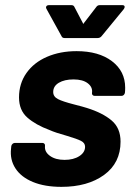

<svg xmlns="http://www.w3.org/2000/svg" viewBox="-20 -720 530 747"><path d="M23 -142 24 -152Q25 -157 29 -160.5Q33 -164 38 -164H145Q150 -164 153 -160.5Q156 -157 155 -152V-151Q153 -129 174.5 -113.5Q196 -98 231 -98Q266 -98 288.5 -112.5Q311 -127 311 -149Q311 -164 295 -172Q279 -180 242 -191Q195 -204 173 -214Q119 -234 86.5 -262.5Q54 -291 54 -341Q54 -395 83 -436Q112 -477 163 -499Q214 -521 278 -521Q364 -521 415.5 -482Q467 -443 467 -379Q467 -366 466 -359Q465 -354 461.5 -350.5Q458 -347 453 -347H348Q343 -347 340 -350.5Q337 -354 338 -359Q341 -381 321.5 -396Q302 -411 266 -411Q231 -411 209 -398Q187 -385 187 -362Q187 -344 205.5 -334.5Q224 -325 267 -314Q306 -304 318 -300Q379 -281 414 -251.5Q449 -222 449 -169Q449 -86 385 -39.5Q321 7 219 7Q154 7 108 -12Q62 -31 40 -65Q18 -99 23 -142ZM159 -691Q159 -695 162 -697.5Q165 -700 170 -700H258Q267 -700 270 -692L302 -631Q304 -624 307 -631L354 -692Q359 -700 368 -700H456Q465 -700 465 -693Q465 -690 462 -685L375 -579Q369 -572 360 -572H231Q222 -572 219 -580L161 -685Q159 -689 159 -691Z"/></svg>

Font: Barlow
Style: Bold Italic
Weight: 700
Italic angle: -7°
Designer: Jeremy Tribby
Foundry: Tribby Type
Version: Version 1.422